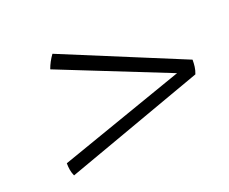

<svg xmlns="http://www.w3.org/2000/svg" viewBox="-77 -710 775 650"><g transform="rotate(-20 310.0 -385.0)"><path d="M601 -410Q601 -397 599.5 -385Q598 -373 593 -360L90 -179Q85 -190 83 -201.5Q81 -213 81 -226L536 -385L137 -544Q146 -569 162 -591Z"/></g></svg>

Font: Poltawski Nowy
Style: Italic
Weight: 400
Italic angle: -12°
Designer: Adam Pótawski, Mateusz Machalski, Borys Kosmynka, Ania Wieluska
Foundry: Capitalics.wtf
Version: Version 1.001;gftools[0.9.25]